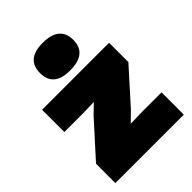

<svg xmlns="http://www.w3.org/2000/svg" viewBox="-211 -826 926 926"><g transform="rotate(-45 252.0 -363.0)"><path d="M251 -726.1Q366.2 -726.1 366.2 -631.8Q366.2 -538.1 251 -538.1Q139.2 -538.1 139.2 -631.8Q139.2 -726.1 251 -726.1ZM21 0V-131.8L176.8 -304.2L224.1 -350.1L150.9 -348.1H21V-500H478V-368.2L325.2 -198.2L275.9 -149.9L357.9 -151.9H487.8V0Z"/></g></svg>

Font: Work Sans Black
Style: Regular
Weight: 900
Designer: Wei Huang
Foundry: Wei Huang
Version: Version 2.012